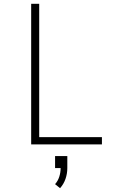

<svg xmlns="http://www.w3.org/2000/svg" viewBox="-20 -755 640 1004"><path d="M143 0V-735H185V-38H513V0ZM294 229 268 208Q283 191 290 169Q297 147 297 124H268V61H332V124Q332 153 322.5 180.5Q313 208 294 229Z"/></svg>

Font: Iosevka SS04 XLt Ex
Style: Regular
Weight: 200
Width: 7
Monospace: yes
Designer: Belleve Invis
Foundry: Belleve Invis
Version: Version 19.0.0; ttfautohint (v1.8.4)